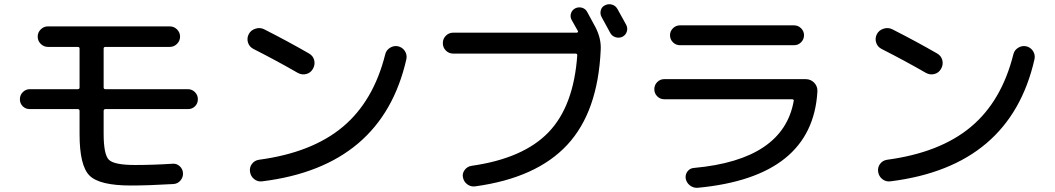

<svg xmlns="http://www.w3.org/2000/svg" viewBox="-20 -856 5040 917"><path d="M122 -335Q102 -335 88.5 -348.5Q75 -362 75 -382Q75 -402 89 -416Q103 -430 122 -430H351Q360 -430 360 -438V-624Q360 -632 351 -632H209Q189 -632 174.5 -646.5Q160 -661 160 -681Q160 -701 174.5 -715.5Q189 -730 209 -730H791Q811 -730 825.5 -715.5Q840 -701 840 -681Q840 -661 825.5 -646.5Q811 -632 791 -632H484Q475 -632 475 -624V-438Q475 -430 484 -430H878Q897 -430 911 -416Q925 -402 925 -382Q925 -362 911.5 -348.5Q898 -335 878 -335H484Q475 -335 475 -326V-218Q475 -118 500 -93Q525 -68 625 -68Q713 -68 803 -74Q823 -76 838 -62.5Q853 -49 854 -29Q855 -9 841.5 6.5Q828 22 808 23Q689 30 605 30Q455 30 407.5 -17.5Q360 -65 360 -215V-326Q360 -335 351 -335Z M1191 -622Q1171 -632 1164.5 -652.5Q1158 -673 1168 -693Q1178 -712 1200 -719Q1222 -726 1242 -716Q1358 -657 1455 -601Q1475 -590 1480.5 -569Q1486 -548 1475 -528Q1464 -508 1443 -502.5Q1422 -497 1402 -508Q1305 -564 1191 -622ZM1881 -635Q1902 -630 1913.5 -612.5Q1925 -595 1921 -574Q1805 -61 1233 10Q1211 13 1194 -0.5Q1177 -14 1174 -36Q1171 -57 1183.5 -73.5Q1196 -90 1217 -93Q1470 -127 1617 -250Q1764 -373 1820 -597Q1825 -617 1843 -628Q1861 -639 1881 -635Z M2232 -64Q2479 -99 2599.5 -224Q2720 -349 2737 -592Q2737 -600 2729 -600H2145Q2124 -600 2109.5 -614.5Q2095 -629 2095 -650Q2095 -671 2109.5 -685.5Q2124 -700 2145 -700H2735Q2738 -700 2740 -703Q2742 -706 2740 -708Q2735 -717 2725 -734.5Q2715 -752 2710 -761Q2702 -776 2707 -792Q2712 -808 2727 -816Q2743 -824 2760 -819Q2777 -814 2785 -798L2824 -726Q2852 -672 2849 -618Q2836 -322 2689 -164Q2542 -6 2250 34Q2229 37 2212 24.5Q2195 12 2191 -9Q2187 -28 2199.5 -44.5Q2212 -61 2232 -64ZM2929 -813Q2957 -763 2971 -737Q2979 -721 2973.5 -704.5Q2968 -688 2952 -680Q2936 -673 2919 -678.5Q2902 -684 2894 -700Q2881 -725 2853 -775Q2845 -790 2849.5 -807Q2854 -824 2870 -831Q2886 -839 2903 -834Q2920 -829 2929 -813Z M3152 -382Q3133 -382 3119 -396Q3105 -410 3105 -430Q3105 -450 3119 -464Q3133 -478 3152 -478H3828Q3852 -478 3868.5 -461Q3885 -444 3884 -420Q3861 -10 3311 41Q3291 42 3275 29.5Q3259 17 3255 -3Q3252 -23 3264 -38Q3276 -53 3295 -54Q3722 -93 3771 -375Q3772 -378 3769 -380Q3766 -382 3763 -382ZM3228 -735H3772Q3792 -735 3806 -721Q3820 -707 3820 -688Q3820 -668 3806 -654Q3792 -640 3772 -640H3228Q3208 -640 3194 -654Q3180 -668 3180 -688Q3180 -707 3194 -721Q3208 -735 3228 -735Z M4191 -622Q4171 -632 4164.5 -652.5Q4158 -673 4168 -693Q4178 -712 4200 -719Q4222 -726 4242 -716Q4358 -657 4455 -601Q4475 -590 4480.5 -569Q4486 -548 4475 -528Q4464 -508 4443 -502.5Q4422 -497 4402 -508Q4305 -564 4191 -622ZM4881 -635Q4902 -630 4913.5 -612.5Q4925 -595 4921 -574Q4805 -61 4233 10Q4211 13 4194 -0.5Q4177 -14 4174 -36Q4171 -57 4183.5 -73.5Q4196 -90 4217 -93Q4470 -127 4617 -250Q4764 -373 4820 -597Q4825 -617 4843 -628Q4861 -639 4881 -635Z"/></svg>

Font: Rounded Mplus 1c Medium
Style: Regular
Weight: 500
Version: Version 1.059.20150529